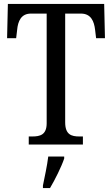

<svg xmlns="http://www.w3.org/2000/svg" viewBox="-20 -734 570 975"><path d="M126 0H401V-41H383C343 -41 311 -50 311 -113V-665H391C442 -665 458 -626 463 -582L468 -540H513L509 -714H20L16 -540H62L67 -582C71 -626 87 -665 137 -665H217V-108C217 -49 183 -41 144 -41H126ZM198 208V221H234C259 179 292 113 306 71V61H225C219 110 207 163 198 208Z"/></svg>

Font: Noto Serif Khmer Condensed
Style: Regular
Weight: 400
Width: 3
Designer: Danh Hong and the Monotype Design Team
Foundry: Monotype Imaging Inc.
Version: Version 2.004